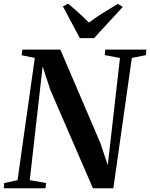

<svg xmlns="http://www.w3.org/2000/svg" viewBox="-34 -1009 804 1029"><path d="M-13.5 0 -11.5 -28 60 -43.5 152.5 -698.5 82 -713 86 -743H289.5L504.5 -241L543.5 -123.5L609 -698.5L527 -713.5L530.5 -743H750.5L748 -713.5L672.5 -698.5L573.5 0H464L235.5 -528L194.5 -653L125.5 -43.5L213 -28L210 0ZM394 -804.5 303 -975 331.5 -989Q360.5 -965 388.5 -939.5Q416.5 -914 442.5 -888Q477.5 -914.5 517.2 -939.2Q557 -964 597.5 -988L624 -972L470 -804.5Z"/></svg>

Font: Merriweather 96pt SemiBold
Style: Italic
Weight: 600
Italic angle: -7.8°
Version: Version 2.101